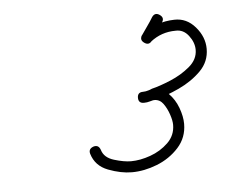

<svg xmlns="http://www.w3.org/2000/svg" viewBox="-36 -620 492 417"><g transform="rotate(-5 210.5 -412.0)"><path d="M309 -575Q316 -585 326 -578Q336 -571 329 -561Q323 -552 316.5 -543Q310 -534 304 -524Q297 -514 287 -521Q277 -528 284 -538Q290 -547 296.5 -556Q303 -565 309 -575Q309 -575 309 -575Q309 -575 309 -575ZM302 -522Q292 -514 285 -524Q277 -533 287 -541Q317 -564 356 -565Q383 -566 402 -544Q421 -522 421 -496Q421 -468 401 -448Q381 -428 353 -415Q325 -402 302 -396Q295 -395 288.5 -393Q282 -391 275 -391Q263 -391 263 -403Q263 -415 275 -415Q281 -415 287 -417Q293 -419 298 -419Q317 -419 330.5 -405.5Q344 -392 351 -373Q358 -354 358 -338Q358 -308 338.5 -286.5Q319 -265 291 -254Q263 -243 236 -243Q212 -243 184.5 -253.5Q157 -264 149 -291Q149 -291 149 -291Q149 -291 149 -291Q146 -302 158 -306Q169 -309 173 -297Q178 -280 199.5 -273.5Q221 -267 236 -267Q256 -267 278.5 -275Q301 -283 317.5 -299Q334 -315 334 -338Q334 -347 329.5 -360.5Q325 -374 317.5 -384.5Q310 -395 298 -395Q293 -395 287 -393Q281 -391 275 -391Q263 -391 263 -403Q263 -415 275 -415Q280 -415 285.5 -416.5Q291 -418 295 -420Q312 -424 336 -434Q360 -444 378.5 -459.5Q397 -475 397 -496Q397 -512 385.5 -527Q374 -542 357 -541Q326 -541 302 -522Q302 -522 302 -522Q302 -522 302 -522Z"/></g></svg>

Font: FRB American Cursive Light
Style: Italic
Weight: 300
Italic angle: -25°
Version: Version 2.0;Modular Font Editor K font №1